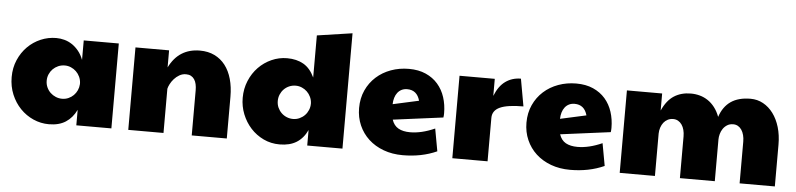

<svg xmlns="http://www.w3.org/2000/svg" viewBox="-43 -914 4749 1145"><g transform="rotate(5 2331.5 -341.0)"><path d="M434.6 -92.8Q411.1 -43.9 371.1 -18.1Q331.1 7.8 270.5 7.8Q221.7 7.8 177.2 -12Q132.8 -31.7 99.1 -66.7Q65.4 -101.6 45.4 -149.4Q25.4 -197.3 25.4 -253.4Q25.4 -309.1 45.7 -356Q65.9 -402.8 99.9 -436.8Q133.8 -470.7 178 -489.5Q222.2 -508.3 270.5 -508.3Q295.4 -508.3 319.6 -501.7Q343.8 -495.1 365.5 -480.7Q387.2 -466.3 405 -444.3Q422.9 -422.4 434.6 -391.6V-508.3H644.5V0H434.6ZM434.6 -253.9Q433.6 -273.4 425.3 -291Q417 -308.6 403.6 -321.5Q390.1 -334.5 372.6 -342Q355 -349.6 335.9 -349.6Q314.5 -349.6 296.1 -341.6Q277.8 -333.5 264.4 -320.1Q251 -306.6 243.2 -288.6Q235.4 -270.5 235.4 -250Q235.4 -228.5 243.7 -210.2Q252 -191.9 265.9 -178.7Q279.8 -165.5 297.9 -158Q315.9 -150.4 335.9 -150.4Q356.4 -150.4 374 -158.2Q391.6 -166 404.8 -179.2Q418 -192.4 425.8 -209.7Q433.6 -227.1 434.6 -246.1Z M745.6 -493.7H946.8V-391.6Q976.1 -450.7 1022.2 -479.5Q1068.4 -508.3 1130.4 -508.3Q1180.2 -508.3 1218.3 -489.7Q1256.3 -471.2 1282.5 -437.3Q1308.6 -403.3 1322 -355.7Q1335.4 -308.1 1335.4 -250V0H1125.5V-270.5Q1125.5 -290 1121.8 -306.6Q1118.2 -323.2 1110.1 -335.2Q1102.1 -347.2 1089.8 -353.8Q1077.6 -360.4 1060.1 -360.4Q1038.6 -360.4 1020.5 -349.9Q1002.4 -339.4 989 -324.2Q975.6 -309.1 967.3 -292.7Q959 -276.4 956.5 -264.6V0H745.6Z M1652.8 -508.3Q1709.5 -508.3 1750.5 -484.9Q1791.5 -461.4 1816.9 -407.2V-659.2L2027.8 -690.4V0H1816.9V-92.8Q1793.5 -42.5 1752.9 -17.3Q1712.4 7.8 1651.9 7.8Q1599.6 7.8 1555.2 -13.4Q1510.7 -34.7 1478.3 -70.3Q1445.8 -106 1427.2 -152.6Q1408.7 -199.2 1408.7 -250Q1408.7 -304.7 1428.5 -352.1Q1448.2 -399.4 1481.9 -434.1Q1515.6 -468.8 1559.8 -488.5Q1604 -508.3 1652.8 -508.3ZM1816.9 -253.9Q1815.9 -273.4 1807.6 -291Q1799.3 -308.6 1785.9 -321.5Q1772.5 -334.5 1754.9 -342Q1737.3 -349.6 1718.3 -349.6Q1696.8 -349.6 1678.5 -341.6Q1660.2 -333.5 1647 -319.8Q1633.8 -306.2 1626.2 -288.1Q1618.7 -270 1618.7 -250Q1618.7 -228.5 1626.7 -210.4Q1634.8 -192.4 1648.4 -179Q1662.1 -165.5 1680.2 -158Q1698.2 -150.4 1718.3 -150.4Q1739.3 -150.4 1757.3 -158.7Q1775.4 -167 1788.6 -180.7Q1801.8 -194.3 1809.3 -212.4Q1816.9 -230.5 1816.9 -250Z M2420.9 -132.3Q2489.3 -132.3 2568.4 -167.5L2592.8 -33.2Q2502 7.8 2388.7 7.8Q2325.7 7.8 2273.7 -11.5Q2221.7 -30.8 2184.3 -65.2Q2147 -99.6 2126.2 -147Q2105.5 -194.3 2105.5 -250Q2105.5 -308.6 2127.2 -356.2Q2148.9 -403.8 2186.5 -437.7Q2224.1 -471.7 2274.4 -490Q2324.7 -508.3 2381.8 -508.3Q2439.5 -508.3 2482.9 -489Q2526.4 -469.7 2555.4 -436.3Q2584.5 -402.8 2598.9 -358.2Q2613.3 -313.5 2613.3 -262.7Q2613.3 -255.9 2612.8 -249.5Q2612.3 -243.2 2611.3 -237.3L2311.5 -198.2Q2323.2 -163.1 2350.6 -147.7Q2377.9 -132.3 2420.9 -132.3ZM2458 -324.2Q2440.9 -386.7 2381.8 -386.7Q2363.3 -386.7 2348.6 -379.4Q2334 -372.1 2324 -359.1Q2314 -346.2 2308.6 -328.4Q2303.2 -310.5 2302.7 -290Z M2685.5 -493.7H2896.5V-391.6Q2920.4 -452.1 2960.2 -480.2Q3000 -508.3 3051.8 -508.3L3081.1 -344.7Q2985.8 -344.7 2941.2 -324.5Q2896.5 -304.2 2896.5 -259.8V0H2685.5Z M3422.9 -132.3Q3491.2 -132.3 3570.3 -167.5L3594.7 -33.2Q3503.9 7.8 3390.6 7.8Q3327.6 7.8 3275.6 -11.5Q3223.6 -30.8 3186.3 -65.2Q3148.9 -99.6 3128.2 -147Q3107.4 -194.3 3107.4 -250Q3107.4 -308.6 3129.2 -356.2Q3150.9 -403.8 3188.5 -437.7Q3226.1 -471.7 3276.4 -490Q3326.7 -508.3 3383.8 -508.3Q3441.4 -508.3 3484.9 -489Q3528.3 -469.7 3557.4 -436.3Q3586.4 -402.8 3600.8 -358.2Q3615.2 -313.5 3615.2 -262.7Q3615.2 -255.9 3614.7 -249.5Q3614.3 -243.2 3613.3 -237.3L3313.5 -198.2Q3325.2 -163.1 3352.5 -147.7Q3379.9 -132.3 3422.9 -132.3ZM3460 -324.2Q3442.9 -386.7 3383.8 -386.7Q3365.2 -386.7 3350.6 -379.4Q3335.9 -372.1 3325.9 -359.1Q3315.9 -346.2 3310.5 -328.4Q3305.2 -310.5 3304.7 -290Z M4243.2 -383.8Q4263.7 -445.8 4309.1 -477.1Q4354.5 -508.3 4426.8 -508.3Q4467.8 -508.3 4502.4 -489.3Q4537.1 -470.2 4562.5 -436Q4587.9 -401.9 4602.1 -354.5Q4616.2 -307.1 4616.2 -250V0H4405.3V-250Q4405.3 -271 4400.6 -288.8Q4396 -306.6 4387.2 -319.8Q4378.4 -333 4365.7 -340.3Q4353 -347.7 4336.9 -347.7Q4315.9 -347.7 4300.8 -338.1Q4285.6 -328.6 4275.9 -314.2Q4266.1 -299.8 4261.5 -282.5Q4256.8 -265.1 4256.8 -250V0H4047.9V-250Q4047.9 -270.5 4043.2 -288.3Q4038.6 -306.2 4029.5 -319.3Q4020.5 -332.5 4007.3 -340.1Q3994.1 -347.7 3977.5 -347.7Q3959.5 -347.7 3945.1 -340.3Q3930.7 -333 3920.4 -320.1Q3910.2 -307.1 3904.5 -290Q3898.9 -272.9 3898.4 -253.9V0H3687.5V-493.7H3898.4V-391.6Q3926.3 -453.6 3969 -481Q4011.7 -508.3 4069.3 -508.3Q4097.2 -508.3 4123 -501.2Q4148.9 -494.1 4171.6 -479Q4194.3 -463.9 4212.6 -440.2Q4231 -416.5 4243.2 -383.8Z"/></g></svg>

Font: Paytone One
Style: Regular
Weight: 400
Designer: vernon adams
Foundry: vernon adams
Version: 1.000